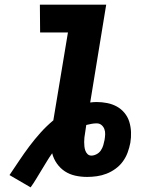

<svg xmlns="http://www.w3.org/2000/svg" viewBox="-20 -755 640 828"><path d="M112 53 21 0Q42 -31 63 -62.5Q84 -94 106.5 -124Q129 -154 154.5 -182.5Q180 -211 210 -236L273 -615H153L152 -735H438L369 -313Q376 -314 383 -314.5Q390 -315 397 -315Q420 -315 442.5 -310.5Q465 -306 484 -295.5Q503 -285 517 -268Q531 -251 537.5 -230Q544 -209 545 -185.5Q546 -162 542 -139Q538 -118 530.5 -97.5Q523 -77 510 -59Q497 -41 478.5 -27.5Q460 -14 439.5 -6Q419 2 397.5 5Q376 8 356 8Q329 8 304.5 2.5Q280 -3 260 -16Q240 -29 225.5 -49.5Q211 -70 205 -94Q192 -76 181 -57.5Q170 -39 158.5 -20.5Q147 -2 136 16.5Q125 35 112 53ZM374 -84Q385 -84 396.5 -90Q408 -96 415 -106.5Q422 -117 425.5 -129Q429 -141 431 -152Q433 -164 433.5 -176Q434 -188 430 -198.5Q426 -209 417.5 -216Q409 -223 397 -223Q386 -223 375 -221Q364 -219 352 -216L347 -182Q345 -172 344 -162Q343 -152 343 -142.5Q343 -133 344 -123.5Q345 -114 348 -105.5Q351 -97 357.5 -90.5Q364 -84 374 -84Z"/></svg>

Font: Iosevka Heavy Extended
Style: Italic
Weight: 900
Width: 7
Italic angle: -9°
Monospace: yes
Designer: Belleve Invis
Foundry: Belleve Invis
Version: Version 32.5.0; ttfautohint (v1.8.4)